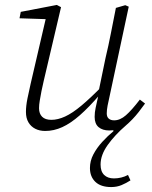

<svg xmlns="http://www.w3.org/2000/svg" viewBox="-20 -518 616 777"><path d="M163 12Q140 12 122.5 3Q105 -6 95 -23Q85 -40 85 -65Q85 -89 91 -119Q97 -149 104 -179L170 -463L181 -440L59 -444L64 -470L210 -498L227 -489L157 -191Q152 -171 148 -150Q144 -129 141 -111.5Q138 -94 138 -80Q138 -58 150.5 -45.5Q163 -33 188 -33Q214 -33 243.5 -46.5Q273 -60 310 -91Q347 -122 397 -173L400 -135H384Q340 -84 303 -51.5Q266 -19 232 -3.5Q198 12 163 12ZM430 239Q388 239 366 218Q344 197 344 162Q344 133 358 106.5Q372 80 394 56Q416 32 439 13L437 -12L458 5Q445 8 438 9Q431 10 422 10Q395 10 379 -3.5Q363 -17 363 -45Q363 -63 367 -81.5Q371 -100 377 -127L376 -133L407 -283Q419 -333 429 -384.5Q439 -436 449 -486L487 -497L501 -491L423 -126Q419 -109 415.5 -91Q412 -73 412 -59Q412 -45 420 -38Q428 -31 442 -31Q466 -31 489.5 -51.5Q513 -72 546 -115L567 -99Q554 -81 541.5 -65Q529 -49 516 -35.5Q503 -22 488 -9Q445 28 416 68.5Q387 109 387 148Q387 176 401.5 190Q416 204 441 204Q456 204 470.5 200.5Q485 197 498 190L508 212Q491 223 472 231Q453 239 430 239Z"/></svg>

Font: Source Serif 4 Light
Style: Italic
Weight: 300
Italic angle: -12°
Designer: Frank Grießhammer
Foundry: Adobe Systems Incorporated
Version: Version 4.004;hotconv 1.0.116;makeotfexe 2.5.65601